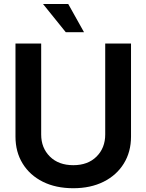

<svg xmlns="http://www.w3.org/2000/svg" viewBox="-20 -950 748 981"><path d="M517.6 -727.5H649.4V-252Q649.4 -173.8 612.5 -114.3Q575.7 -54.7 509.3 -21.5Q442.9 11.7 354.5 11.7Q265.1 11.7 198.7 -21.5Q132.3 -54.7 95.7 -114.3Q59.1 -173.8 59.1 -252V-727.5H190.4V-262.7Q190.4 -194.3 234.9 -150.1Q279.3 -106 354.5 -106Q429.2 -106 473.4 -150.1Q517.6 -194.3 517.6 -262.7ZM315.9 -785.6 199.7 -929.7H328.6L409.2 -785.6Z"/></svg>

Font: Inter Display Semi Bold
Style: Regular
Weight: 600
Designer: Rasmus Andersson
Foundry: rsms
Version: Version 4.000;git-37864ae